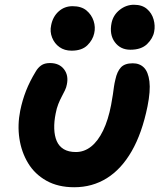

<svg xmlns="http://www.w3.org/2000/svg" viewBox="-20 -777 676 807"><path d="M292 10Q224 10 175 -17.5Q126 -45 98 -91.5Q70 -138 61.5 -195Q53 -252 65 -312Q74 -356 89.5 -395.5Q105 -435 130 -476Q139 -492 153 -502Q167 -512 190 -512Q229 -512 249 -486Q269 -460 261 -422Q259 -410 253 -397.5Q247 -385 239.5 -371Q232 -357 225 -339.5Q218 -322 214 -300Q207 -266 208 -236Q209 -206 218.5 -184Q228 -162 248 -150Q268 -138 299 -138Q334 -138 363 -161Q392 -184 413.5 -228.5Q435 -273 447 -336Q452 -362 454.5 -380Q457 -398 459 -412.5Q461 -427 465 -443Q472 -476 488 -493.5Q504 -511 538 -511Q567 -511 585 -493Q603 -475 608 -435Q613 -395 600 -330Q577 -217 533.5 -141.5Q490 -66 429 -28Q368 10 292 10ZM528 -568Q486 -568 462.5 -600Q439 -632 449 -681Q456 -714 483 -735.5Q510 -757 543 -757Q577 -757 597.5 -739.5Q618 -722 625.5 -695.5Q633 -669 628 -644Q623 -616 598.5 -592Q574 -568 528 -568ZM281 -564Q251 -564 230 -579Q209 -594 199 -619Q189 -644 195 -671Q202 -707 226.5 -729Q251 -751 285 -751Q322 -751 343.5 -733Q365 -715 373.5 -689Q382 -663 376 -637Q370 -609 347 -586.5Q324 -564 281 -564Z"/></svg>

Font: Shantell Sans Light
Style: Bold Italic
Weight: 700
Italic angle: -11°
Version: Version 1.011;[c5ecc13dd]